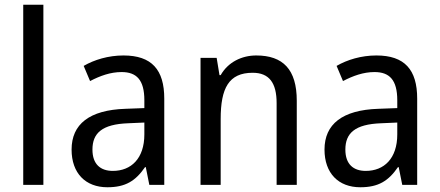

<svg xmlns="http://www.w3.org/2000/svg" viewBox="-20 -780 1855 810"><path d="M163 0V-760H78V0Z M501 -546C437 -546 378 -528 333 -502L360 -438C402 -460 446 -476 493 -476C556 -476 589 -443 589 -357V-324L509 -321C357 -316 282 -256 282 -149C282 -49 341 10 433 10C510 10 552 -17 592 -75H595L610 0H673V-364C673 -486 620 -546 501 -546ZM521 -260 589 -263V-213C589 -111 533 -59 456 -59C404 -59 370 -87 370 -149C370 -218 410 -256 521 -260Z M1061 -546C1000 -546 942 -518 911 -463H906L894 -536H826V0H911V-278C911 -408 945 -473 1046 -473C1116 -473 1147 -430 1147 -345V0H1232V-355C1232 -487 1174 -546 1061 -546Z M1568 -546C1504 -546 1445 -528 1400 -502L1427 -438C1469 -460 1513 -476 1560 -476C1623 -476 1656 -443 1656 -357V-324L1576 -321C1424 -316 1349 -256 1349 -149C1349 -49 1408 10 1500 10C1577 10 1619 -17 1659 -75H1662L1677 0H1740V-364C1740 -486 1687 -546 1568 -546ZM1588 -260 1656 -263V-213C1656 -111 1600 -59 1523 -59C1471 -59 1437 -87 1437 -149C1437 -218 1477 -256 1588 -260Z"/></svg>

Font: Noto Sans Arabic UI SmCn
Style: Regular
Weight: 400
Width: 4
Designer: Monotype Design Team, Nadine Chahine and Nizar Qandah
Foundry: Monotype Imaging Inc.
Version: Version 2.010